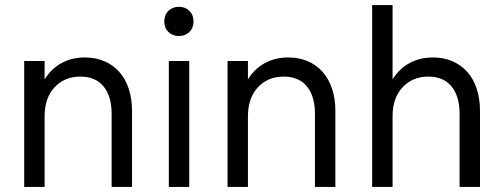

<svg xmlns="http://www.w3.org/2000/svg" viewBox="-20 -742 1995 762"><path d="M423 -290Q423 -360 391 -399Q359 -438 299 -438Q236 -438 196.5 -395.5Q157 -353 157 -280V0H76V-500H157V-427Q183 -469 224 -491.5Q265 -514 317 -514Q360 -514 394.5 -499Q429 -484 453.5 -456.5Q478 -429 491 -389.5Q504 -350 504 -302V0H423Z M650 -500H731V0H650ZM690 -599Q665 -599 648.5 -615Q632 -631 632 -657Q632 -683 648.5 -699Q665 -715 690 -715Q715 -715 731.5 -699Q748 -683 748 -657Q748 -631 731.5 -615Q715 -599 690 -599Z M1230 -290Q1230 -360 1198 -399Q1166 -438 1106 -438Q1043 -438 1003.5 -395.5Q964 -353 964 -280V0H883V-500H964V-427Q990 -469 1031 -491.5Q1072 -514 1124 -514Q1167 -514 1201.5 -499Q1236 -484 1260.5 -456.5Q1285 -429 1298 -389.5Q1311 -350 1311 -302V0H1230Z M1804 -290Q1804 -360 1772 -399Q1740 -438 1680 -438Q1617 -438 1577.5 -395.5Q1538 -353 1538 -280V0H1457V-722H1538V-427Q1564 -469 1605 -491.5Q1646 -514 1698 -514Q1741 -514 1775.5 -499Q1810 -484 1834.5 -456.5Q1859 -429 1872 -389.5Q1885 -350 1885 -302V0H1804Z"/></svg>

Font: NT Somic
Style: Regular
Weight: 400
Designer: Ravid Balaliev — lead type designer, mastering
Michael Voronin — secret advisor, marketing
Ivan Kovalenko — best boy
Foundry: NT Type
Version: Version 0.7